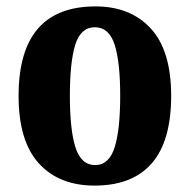

<svg xmlns="http://www.w3.org/2000/svg" viewBox="-20 -569 592 599"><path d="M275 10Q164 10 101 -59.5Q38 -129 38 -270Q38 -549 278 -549Q387 -549 450.5 -480Q514 -411 514 -270Q514 -129 453.5 -59.5Q393 10 275 10ZM277 -54Q320 -54 337.5 -109Q355 -164 355 -270Q355 -376 337.5 -430Q320 -484 276 -484Q232 -484 215 -430Q198 -376 198 -270Q198 -164 215.5 -109Q233 -54 277 -54Z"/></svg>

Font: Noto Serif Hebrew Condensed ExtraBold
Style: Regular
Weight: 800
Width: 3
Designer: Monotype Design Team
Foundry: Monotype Imaging Inc.
Version: Version 2.004; ttfautohint (v1.8.4.7-5d5b)